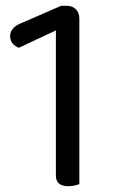

<svg xmlns="http://www.w3.org/2000/svg" viewBox="-20 -635 397 663"><path d="M254 -224H173V-530L45 -470Q32 -475 23.5 -485Q15 -495 15 -510Q15 -539 51 -554L191 -615H210Q230 -615 242 -603Q254 -591 254 -571ZM173 -264H254V1Q248 3 238 5.5Q228 8 216 8Q195 8 184 -1Q173 -10 173 -29Z"/></svg>

Font: Baloo Paaji 2
Style: Regular
Weight: 400
Designer: Shuchita Grover, Noopur Datye and Ek Type
Foundry: Ek Type
Version: Version 1.700